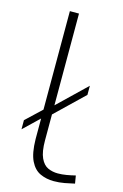

<svg xmlns="http://www.w3.org/2000/svg" viewBox="-116 -793 549 855"><g transform="rotate(15 158.5 -365.0)"><path d="M222 10Q188 10 159.5 -3Q131 -16 114 -50.5Q97 -85 96 -150V-245L24 -176V-218L96 -286V-740H138V-317L268 -442V-400L138 -275V-156Q138 -103 151 -75Q164 -47 185 -37.5Q206 -28 231 -28Q250 -28 270.5 -31.5Q291 -35 311 -40L317 -4Q296 1 271.5 5.5Q247 10 222 10Z"/></g></svg>

Font: Georama Expanded ExtraLight
Style: Regular
Weight: 250
Width: 7
Designer: Jean-Baptiste Levee
Foundry: Production Type
Version: Version 1.001